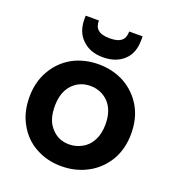

<svg xmlns="http://www.w3.org/2000/svg" viewBox="-141 -891 921 1011"><g transform="rotate(20 319.0 -385.5)"><path d="M315 9C315 9 315 9 315 9C369 9 418 -3 462 -27C505 -50 540 -84 566 -127C591 -170 604 -220 604 -277C604 -277 604 -277 604 -277C604 -334 592 -384 567 -427C542 -470 507 -504 464 -528C421 -551 372 -563 319 -563C319 -563 319 -563 319 -563C266 -563 217 -551 174 -528C131 -504 97 -470 72 -427C47 -384 34 -334 34 -277C34 -277 34 -277 34 -277C34 -220 46 -170 71 -127C95 -84 128 -50 171 -27C214 -3 262 9 315 9ZM315 -113C315 -113 315 -113 315 -113C275 -113 242 -127 216 -156C189 -184 176 -224 176 -277C176 -277 176 -277 176 -277C176 -330 190 -370 217 -399C244 -427 277 -441 317 -441C317 -441 317 -441 317 -441C357 -441 391 -427 419 -399C446 -370 460 -330 460 -277C460 -277 460 -277 460 -277C460 -242 453 -212 440 -187C427 -162 409 -144 387 -132C364 -119 340 -113 315 -113ZM485 -759C485 -759 485 -780 485 -780C485 -780 410 -780 410 -780C410 -780 410 -780 410 -780C410 -757 404 -740 391 -729C378 -717 356 -711 325 -711C325 -711 325 -711 325 -711C294 -711 272 -717 259 -729C246 -740 240 -757 240 -780C240 -780 166 -780 166 -780C166 -780 166 -760 166 -760C166 -760 166 -760 166 -760C166 -712 181 -674 210 -647C239 -619 277 -605 325 -605C325 -605 325 -605 325 -605C374 -605 413 -619 442 -646C471 -673 485 -711 485 -759Z"/></g></svg>

Font: Girnar Poppins
Style: SemiBold
Weight: 500
Designer: Ninad Kale (Devanagari), Jonny Pinhorn (Latin)
Foundry: Indian Type Foundry
Version: ""